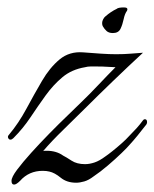

<svg xmlns="http://www.w3.org/2000/svg" viewBox="-20 -478 416 517"><path d="M18 19Q11 19 11 9Q11 -1 26 -21Q41 -41 64 -66.5Q87 -92 113 -118.5Q139 -145 161.5 -166.5Q184 -188 197 -201Q221 -224 245.5 -250Q270 -276 291 -297Q286 -297 271.5 -298Q257 -299 240 -299Q232 -299 224 -299Q216 -299 209 -297Q173 -291 148 -270Q123 -249 102.5 -220.5Q82 -192 62 -162Q42 -132 16 -106Q12 -102 8 -102Q4 -102 2 -106.5Q0 -111 4 -115Q30 -146 51 -185Q72 -224 93 -260Q114 -296 140.5 -318Q167 -340 204 -337Q230 -335 252 -333.5Q274 -332 293 -332Q314 -332 332 -333.5Q350 -335 365 -336Q325 -299 284 -259.5Q243 -220 214 -191Q186 -163 152 -130Q118 -97 96 -71Q98 -72 101 -72Q104 -72 106 -72Q132 -72 150 -59Q158 -55 172.5 -45.5Q187 -36 209 -36Q221 -36 234.5 -40.5Q248 -45 264 -57Q270 -61 282 -70.5Q294 -80 307 -91.5Q320 -103 328 -112Q339 -123 348 -133Q357 -143 365 -154Q367 -157 370 -157Q376 -157 376 -149Q376 -144 371 -139Q361 -126 350 -112.5Q339 -99 327 -86Q323 -81 307 -65.5Q291 -50 270.5 -32.5Q250 -15 232 -3Q219 7 207 10.5Q195 14 185 14Q160 14 143.5 0.5Q127 -13 113 -16Q109 -17 104.5 -17.5Q100 -18 95 -18Q58 -18 34 9Q24 19 18 19ZM284 -389Q273 -389 267 -394.5Q261 -400 257 -407Q255 -410 255 -416Q255 -421 258 -426.5Q261 -432 264 -434Q279 -447 294 -454Q298 -458 314 -458Q326 -458 322 -449Q316 -441 313 -426.5Q310 -412 304.5 -400.5Q299 -389 284 -389Z"/></svg>

Font: Birthstone
Style: Regular
Weight: 400
Designer: Robert E. Leuschke
Foundry: Robert E. Leuschke
Version: Version 1.013; ttfautohint (v1.8.3)